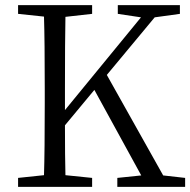

<svg xmlns="http://www.w3.org/2000/svg" viewBox="-20 -732 746 752"><path d="M50.8 0V-35.2L152.3 -45.9Q155.3 -138.7 155.3 -329.1V-382.8Q155.3 -573.2 152.3 -667L50.8 -677.7V-711.9H340.8V-677.7L236.3 -666Q234.4 -574.2 234.4 -382.8V-300.8L532.2 -664.1L441.4 -677.7V-711.9H684.6V-677.7L585.9 -664.1L398.4 -438.5L619.1 -44.9L705.1 -35.2V0H439.5V-35.2L533.2 -44.9L349.6 -379.9L234.4 -241.2Q234.4 -117.2 236.3 -45.9L340.8 -35.2V0Z"/></svg>

Font: Bpmf Zihi Only R
Style: R
Weight: 400
Foundry: But Ko
Version: Version 1.320